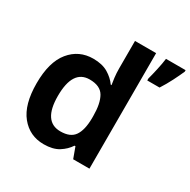

<svg xmlns="http://www.w3.org/2000/svg" viewBox="-170 -922 1085 1094"><g transform="rotate(30 372.5 -375.0)"><path d="M301 -101Q188 -101 188 -269Q188 -441 299 -441Q369 -441 394.5 -397Q420 -353 420 -270V-254Q419 -178 392.5 -139.5Q366 -101 301 -101ZM255 10Q315 10 352.5 -13.5Q390 -37 412 -71H418L444 0H551V-760H412V-579Q412 -549 415.5 -519.5Q419 -490 422 -475H417Q394 -508 355.5 -531Q317 -554 258 -554Q164 -554 105.5 -482.5Q47 -411 47 -271Q47 -132 104.5 -61Q162 10 255 10ZM745 -760H616Q612 -728 602.5 -685Q593 -642 585 -613V-600H666Q691 -639 711 -678.5Q731 -718 745 -750Z"/></g></svg>

Font: Noto Sans UI
Style: Bold
Weight: 700
Designer: Monotype Design Team
Foundry: Monotype Imaging Inc.
Version: Version 1.901